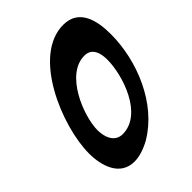

<svg xmlns="http://www.w3.org/2000/svg" viewBox="-213 -867 982 982"><g transform="rotate(-45 278.0 -375.5)"><path d="M556 -546C556 -642 533 -752 417 -752C194 -752 45 -390 45 -193C45 -104 76 1 181 1C216 1 257 -12 302 -37H301C465 -135 556 -352 556 -546ZM237 -141C180 -141 160 -197 160 -246C160 -348 245 -564 382 -564C443 -564 451 -503 451 -466C451 -354 382 -141 237 -141Z"/></g></svg>

Font: Bangerz
Style: Regular
Weight: 400
Designer: vernon adams
Foundry: Vernon Adams
Version: Version 2.10;December 28, 2023;FontCreator 13.0.0.2683 64-bi